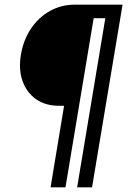

<svg xmlns="http://www.w3.org/2000/svg" viewBox="-20 -720 571 824"><path d="M197 84 255 -266H233Q175 -266 134.5 -294.5Q94 -323 76.5 -373Q59 -423 70 -487Q81 -550 113.5 -598Q146 -646 194.5 -673Q243 -700 301 -700H506L375 84H311L432 -642H382L261 84Z"/></svg>

Font: Figtree Light
Style: Italic
Weight: 300
Italic angle: -9.5°
Foundry: Erik Kennedy
Version: Version 2.001; ttfautohint (v1.8.4.7-5d5b);gftools[0.9.27]